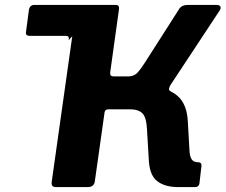

<svg xmlns="http://www.w3.org/2000/svg" viewBox="-20 -762 919 782"><path d="M85.8 -631.3 98 -723.6Q99.7 -731.9 105.2 -736.9Q110.6 -742 121 -742H389.9L259.8 -598.5Q261.5 -606.9 259.2 -611.4Q256.8 -615.8 247.6 -615.8H102Q83.3 -615.8 85.8 -631.3ZM209.9 0Q197.1 0 193.3 -5Q189.5 -10 190.5 -20.7L289.6 -722.7Q292.1 -742 308.2 -742H451.6Q467 -742 464.6 -724.2L428.9 -467.7Q426.5 -450.9 441.9 -450.9H521.2L587.9 -408.3Q663.9 -405.4 702.7 -371.8Q741.4 -338.1 744.9 -268.5L751.8 -147.6Q753.2 -123.1 761.5 -112.1Q769.7 -101.1 787.3 -101.1Q801.4 -101.1 800.7 -87.4L792.3 -15.1Q789.9 0 774.7 0H705.6Q650.8 0 619.4 -24.9Q588 -49.8 585.7 -116.2L578.8 -233.6Q576.5 -283.2 560.4 -300Q544.3 -316.8 509.7 -316.8H420.8Q407.9 -316.8 405.9 -304.4L366.2 -23.3Q363 0 336.7 0ZM490.3 -375.3 502.5 -450.9Q526.2 -450.9 540.6 -466.7Q554.9 -482.4 569.9 -506.7L709.4 -725Q719.7 -742 745.9 -742H861.3Q874.5 -742 877.7 -735.2Q880.8 -728.4 874.5 -719L674.7 -416.3Q670 -408.4 668.5 -401.2Q667 -394 675.5 -389.6Z"/></svg>

Font: Libre Franklin Thin
Style: Italic
Weight: 100
Italic angle: -8°
Designer: Pablo Impallari, Rodrigo Fuenzalida, Nhung Nguyen
Foundry: Impallari Type
Version: Version 3.000